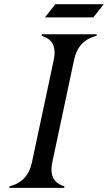

<svg xmlns="http://www.w3.org/2000/svg" viewBox="-20 -902 518 922"><path d="M24.4 0Q24.4 0 25.9 -7.3Q113.8 -29.3 133.3 -122.1L238.3 -615.2Q242.2 -634.3 242.2 -649.9Q242.2 -712.4 179.7 -730L181.2 -737.3H444.8L443.4 -730Q355.5 -708 335.9 -615.2L231 -122.1Q227.1 -103 227.1 -87.4Q227.1 -24.9 289.6 -7.3L288.1 0ZM245.6 -881.8H478L428.2 -818.4H195.8Z"/></svg>

Font: Modern Antiqua
Style: Book Oblique
Weight: 400
Italic angle: -12°
Designer: Wojciech Kalinowski "wmk69" (wmk69@o2.pl)
Foundry: Wojciech Kalinowski "wmk69" (wmk69@o2.pl)
Version: Version 3.1.0; 2021-05-28